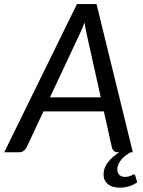

<svg xmlns="http://www.w3.org/2000/svg" viewBox="-52 -736 690 928"><path d="M594 107Q600.5 107 602 113L611 145Q596 156.5 573.8 163.8Q551.5 171 527.5 171Q489.5 171 469 153.5Q448.5 136 448.5 107Q448.5 75.5 470 48Q491.5 20.5 524.5 0H518Q505.5 0 498.5 -6.2Q491.5 -12.5 489 -22.5L450 -197.5H158L76 -22.5Q71.5 -13.5 62.2 -6.8Q53 0 41.5 0H-31.5L320 -716.5H414.5L590 0H579Q568.5 6 557.2 14.2Q546 22.5 536.5 33Q527 43.5 521 56.2Q515 69 515 83.5Q515 99.5 525 109.2Q535 119 551 119Q561.5 119 568.8 117.2Q576 115.5 581 113.2Q586 111 588.8 109Q591.5 107 594 107ZM189.5 -265.5H435L369 -562Q366 -575 362.5 -591.5Q359 -608 356.5 -627Q349.5 -608 342.2 -591.2Q335 -574.5 328.5 -561.5Z"/></svg>

Font: LatoHex
Style: Italic
Weight: 400
Italic angle: -7°
Designer: Lukasz Dziedzic
Foundry: tyPoland Lukasz Dziedzic
Version: Version 1.104; Western+Polish opensource